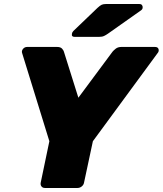

<svg xmlns="http://www.w3.org/2000/svg" viewBox="-20 -933 808 953"><path d="M203 0Q192 0 186 -7.5Q180 -15 182 -26L225 -232L90 -669Q86 -680 94 -690Q102 -700 115 -700H263Q281 -700 288.5 -691Q296 -682 297 -677L369 -448L539 -677Q543 -682 554 -691Q565 -700 583 -700H749Q764 -700 767 -689Q770 -678 762 -669L441 -232L397 -26Q395 -15 385.5 -7.5Q376 0 365 0ZM350 -750Q334 -750 337 -765Q338 -773 344 -779L464 -894Q477 -906 485 -909.5Q493 -913 505 -913H672Q681 -913 685 -907.5Q689 -902 688 -894Q687 -886 679 -881L516 -766Q506 -759 496.5 -754.5Q487 -750 472 -750Z"/></svg>

Font: Rubik ExtraBold
Style: Italic
Weight: 800
Italic angle: -12°
Designer: Hubert and Fischer
Foundry: Hubert and Fischer
Version: Version 2.300;gftools[0.9.30]